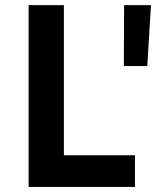

<svg xmlns="http://www.w3.org/2000/svg" viewBox="-20 -740 618 760"><path d="M93.3 0V-719.7H232.9V-125.5H514.2V0ZM563 -478.5H470.2L471.2 -719.7H577.6Z"/></svg>

Font: Reddit Mono
Style: Bold
Weight: 700
Designer: Stephen Hutchings
Foundry: Reddit
Version: Version 1.009